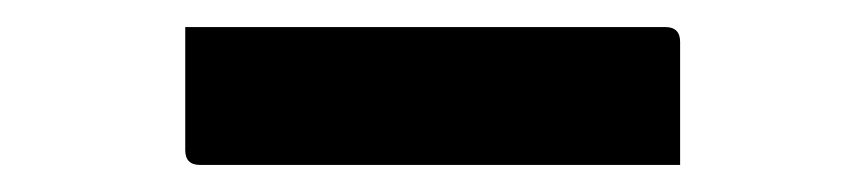

<svg xmlns="http://www.w3.org/2000/svg" viewBox="-20 -371 640 142"><path d="M117 -351H472Q483 -351 483 -340V-249H128Q117 -249 117 -260Z"/></svg>

Font: Recursive Mn Lnr St Med
Style: Regular
Weight: 500
Monospace: yes
Version: Version 1.079;hotconv 1.0.112;makeotfexe 2.5.65598; ttfautoh